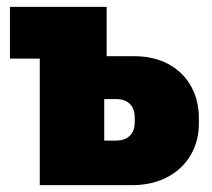

<svg xmlns="http://www.w3.org/2000/svg" viewBox="-20 -540 618 560"><path d="M96 0H366C484 0 560 -77 560 -179V-197C560 -300 487 -376 373 -376H291V-520H9V-369H96ZM284 -130V-251H319C356 -251 373 -228 373 -198V-183C373 -153 356 -130 319 -130Z"/></svg>

Font: Fixel Text Black
Style: Regular
Weight: 900
Width: 4
Designer: AlfaBravo + MacPaw
Foundry: Kyrylo Tkachov, Marchela Mozhyna, Serhii Makarenko, Maria Weinstein, Zakhar Kryvoshyya
Version: Version 1.211